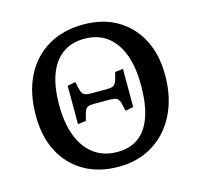

<svg xmlns="http://www.w3.org/2000/svg" viewBox="-106 -830 993 957"><g transform="rotate(-15 390.5 -351.5)"><path d="M393 14Q291 14 215.5 -29.5Q140 -73 99 -152Q58 -231 58 -338Q58 -455 100 -539.5Q142 -624 220 -670.5Q298 -717 404 -717Q504 -717 577.5 -674Q651 -631 692 -553Q733 -475 733 -369Q733 -254 690.5 -168Q648 -82 571 -34Q494 14 393 14ZM405 -59Q471 -59 515 -91.5Q559 -124 581.5 -189Q604 -254 604 -350Q604 -492 548 -569.5Q492 -647 390 -647Q324 -647 277.5 -613.5Q231 -580 207.5 -516.5Q184 -453 184 -359Q184 -265 210.5 -197.5Q237 -130 286.5 -94.5Q336 -59 405 -59ZM250 -244V-442L292 -450Q297 -418 303 -401.5Q309 -385 320.5 -380Q332 -375 354 -375H434Q455 -375 465.5 -379.5Q476 -384 482.5 -399Q489 -414 496 -447L538 -452V-255L496 -247Q490 -280 484.5 -295.5Q479 -311 467.5 -316Q456 -321 433 -321H354Q333 -321 322.5 -317Q312 -313 306 -297.5Q300 -282 292 -249Z"/></g></svg>

Font: Literata 18pt Medium
Style: Regular
Weight: 500
Designer: Latin by Veronika Burian and Jose Scaglione. Greek by Irene Vlachou. Cyrillic by Vera Evstafieva.
Foundry: TypeTogether
Version: Version 3.103;gftools[0.9.29]